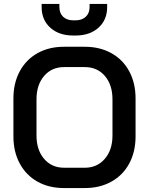

<svg xmlns="http://www.w3.org/2000/svg" viewBox="-20 -945 755 973"><path d="M48 -254V-446Q48 -524 80 -583.5Q112 -643 170 -675.5Q228 -708 304 -708H410Q486 -708 544.5 -675.5Q603 -643 635 -583.5Q667 -524 667 -446V-254Q667 -176 635 -116.5Q603 -57 544.5 -24.5Q486 8 410 8H304Q228 8 170 -24.5Q112 -57 80 -116.5Q48 -176 48 -254ZM410 -95Q472 -95 511 -140Q550 -185 550 -258V-442Q550 -515 511.5 -560Q473 -605 410 -605H305Q242 -605 203.5 -560Q165 -515 165 -442V-258Q165 -185 203.5 -140Q242 -95 305 -95ZM191 -909V-925H281V-909Q281 -878 300 -860Q319 -842 351 -842H363Q395 -842 414.5 -860Q434 -878 434 -909V-925H523V-909Q523 -844 479 -804.5Q435 -765 363 -765H351Q279 -765 235 -804.5Q191 -844 191 -909Z"/></svg>

Font: Bai Jamjuree SemiBold
Style: Regular
Weight: 600
Version: Version 1.000; ttfautohint (v1.6)